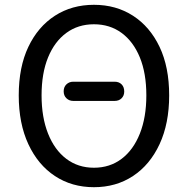

<svg xmlns="http://www.w3.org/2000/svg" viewBox="-20 -766 782 799"><path d="M285 -346Q268 -346 256.5 -357Q245 -368 245 -386Q245 -404 256.5 -415Q268 -426 285 -426H457Q475 -426 486 -415Q497 -404 497 -385Q497 -368 486 -357Q475 -346 457 -346ZM371 13Q279 13 208.5 -33.5Q138 -80 98 -166Q58 -252 58 -369Q58 -487 98 -571Q138 -655 208.5 -700.5Q279 -746 371 -746Q463 -746 533.5 -700.5Q604 -655 644 -571Q684 -487 684 -369Q684 -252 644 -166Q604 -80 533.5 -33.5Q463 13 371 13ZM371 -68Q437 -68 486 -105Q535 -142 562 -210Q589 -278 589 -369Q589 -461 562 -527Q535 -593 486 -629Q437 -665 371 -665Q305 -665 256 -629Q207 -593 180 -527Q153 -461 153 -369Q153 -278 180 -210Q207 -142 256 -105Q305 -68 371 -68Z"/></svg>

Font: Chiron GoRound TC
Style: Regular
Weight: 400
Designer: Ryoko NISHIZUKA 西塚涼子 (kana, bopomofo & ideographs); Paul D. Hunt (Latin, Greek & Cyrillic); Sandoll Communications 산돌커뮤니
Foundry: Adobe
Version: Version 1.000;hotconv 1.1.1;makeotfexe 2.6.0